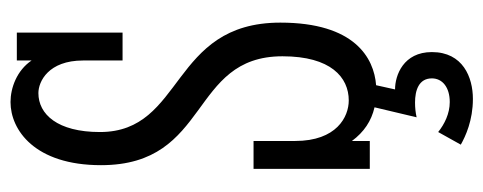

<svg xmlns="http://www.w3.org/2000/svg" viewBox="-297 -426 919 365"><g transform="rotate(-90 162.5 -243.5)"><path d="M77 0V-34C94 -11 115 3 141 9L122 89C131 87 140 86 150 86C173 86 196 93 196 118C196 138 179 152 151 152C129 152 109 142 94 130L70 173C86 182 116 196 157 196C198 196 246 177 246 118C246 64 202 48 175 48L183 12C235 8 302 -29 302 -170C302 -380 94 -352 94 -513C94 -594 128 -630 168 -630C190 -630 230 -611 230 -545V-470H283V-671H230V-643C211 -671 178 -683 151 -683C98 -683 31 -637 31 -511C31 -302 238 -344 238 -166C238 -74 198 -40 154 -40C123 -40 77 -63 77 -142V-221H24V0Z"/></g></svg>

Font: Stint Ultra Condensed
Style: Regular
Weight: 400
Width: 1
Designer: Astigmatic (AOETI)
Foundry: Astigmatic (AOETI)
Version: Version 1.000